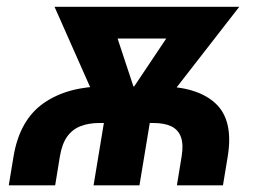

<svg xmlns="http://www.w3.org/2000/svg" viewBox="-20 -556 784 576"><path d="M6.3 0 20.5 -85.9Q38.6 -195.8 110.6 -246.3Q182.6 -296.9 295.9 -296.9H458Q570.8 -296.9 626 -246.3Q681.2 -195.8 663.1 -85.9L648.9 0H510.7L524.9 -86.9Q530.8 -122.6 522.9 -144.5Q515.1 -166.5 494.4 -176.8Q473.6 -187 439.9 -187H277.8Q246.6 -187 222.2 -177.7Q197.8 -168.5 181.9 -146.7Q166 -125 159.7 -86.9L145.5 0ZM260.7 0 301.8 -248.5H439.5L398.4 0ZM295.9 -191.9 143.6 -535.6H301.3L399.4 -238.8L377.9 -191.9ZM349.1 -191.9 345.7 -241.7 542.5 -535.6H697.8L430.7 -191.9ZM222.7 -440.4 238.3 -535.6H619.6L604 -440.4Z"/></svg>

Font: Inter 20pt
Style: Bold Italic
Weight: 700
Italic angle: -9.3988°
Version: Version 4.001;git-66647c0bb